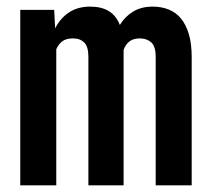

<svg xmlns="http://www.w3.org/2000/svg" viewBox="-20 -558 640 578"><path d="M143.1 -528.3 146 -472.7Q161.6 -503.4 188 -520.8Q214.4 -538.1 251.5 -538.1Q285.2 -538.1 307.4 -524.7Q329.6 -511.2 340.8 -482.9Q356.4 -508.3 380.9 -523.2Q405.3 -538.1 439.9 -538.1Q465.8 -538.1 487.5 -529.5Q509.3 -521 524.7 -502.4Q540 -483.9 548.6 -455.1Q557.1 -426.3 557.1 -385.7V0H448.7V-386.7Q448.7 -418.5 435.3 -430.4Q421.9 -442.4 400.9 -442.4Q380.9 -442.4 369.1 -432.9Q357.4 -423.3 352.1 -407.7V0H246.1V-386.7Q246.1 -417.5 233.6 -429.9Q221.2 -442.4 199.7 -442.4Q179.2 -442.4 167.5 -433.6Q155.8 -424.8 149.4 -409.7V0H41V-528.3Z"/></svg>

Font: TypoPRO Roboto Mono
Style: Regular
Weight: 500
Designer: Google
Version: Version 2.000986; 2015; ttfautohint (v1.3)